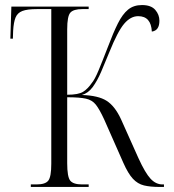

<svg xmlns="http://www.w3.org/2000/svg" viewBox="-20 -740 689 760"><path d="M102 0V-10H125Q160 -10 171.5 -25.5Q183 -41 183 -92V-704H126Q88 -704 68.5 -696.5Q49 -689 41.5 -670.5Q34 -652 32 -618L31 -587H21L25 -714H331V-704H306Q271 -704 258.5 -690Q246 -676 246 -624V-365Q291 -365 309.5 -377Q328 -389 343 -411Q355 -425 370 -461Q385 -497 407 -554Q428 -610 446.5 -647Q465 -684 487 -702Q509 -720 542 -720Q578 -720 594.5 -701Q611 -682 611 -658Q611 -619 581 -615Q578 -676 527 -676Q497 -676 471.5 -646Q446 -616 413 -534Q396 -492 380.5 -456Q365 -420 347 -395.5Q329 -371 304 -364Q369 -362 402 -341Q435 -320 459 -268L528 -114Q555 -55 576 -32.5Q597 -10 623 -10H629V0H612Q575 0 550 -6Q525 -12 506 -32.5Q487 -53 468 -96L392 -268Q374 -307 359.5 -325.5Q345 -344 320 -349.5Q295 -355 246 -355V-94Q246 -40 258 -25Q270 -10 305 -10H331V0Z"/></svg>

Font: Noto Serif Display Condensed Light
Style: Regular
Weight: 300
Width: 3
Designer: Monotype Design Team
Foundry: Monotype Imaging Inc.
Version: Version 2.009